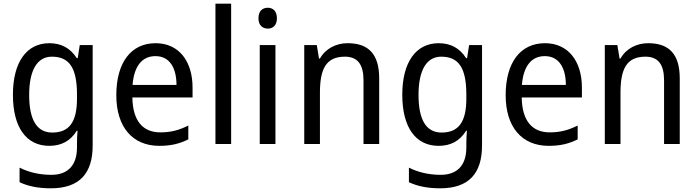

<svg xmlns="http://www.w3.org/2000/svg" viewBox="-20 -780 3777 1040"><path d="M247 -546C124 -546 50 -443 50 -267C50 -89 123 10 247 10C313 10 362 -17 396 -72H400C398 -53 397 -18 397 0V19C397 117 346 167 258 167C194 167 135 153 86 128V207C133 229 188 240 255 240C411 240 482 159 482 8V-536H412L401 -465H396C360 -521 310 -546 247 -546ZM261 -473C355 -473 397 -413 397 -268V-246C397 -119 355 -62 263 -62C180 -62 138 -130 138 -266C138 -399 181 -473 261 -473Z M823 -546C691 -546 610 -443 610 -264C610 -94 696 10 843 10C906 10 951 -1 1000 -25V-100C950 -75 906 -63 849 -63C752 -63 699 -127 697 -252H1023V-306C1023 -447 950 -546 823 -546ZM822 -476C901 -476 936 -409 936 -320H698C706 -421 749 -476 822 -476Z M1232 0V-760H1147V0Z M1431 -738C1401 -738 1380 -720 1380 -681C1380 -644 1401 -625 1431 -625C1459 -625 1480 -644 1480 -681C1480 -719 1459 -738 1431 -738ZM1472 -536H1387V0H1472Z M1863 -546C1802 -546 1744 -518 1713 -463H1708L1696 -536H1628V0H1713V-278C1713 -408 1747 -473 1848 -473C1918 -473 1949 -430 1949 -345V0H2034V-355C2034 -487 1976 -546 1863 -546Z M2356 -546C2233 -546 2159 -443 2159 -267C2159 -89 2232 10 2356 10C2422 10 2471 -17 2505 -72H2509C2507 -53 2506 -18 2506 0V19C2506 117 2455 167 2367 167C2303 167 2244 153 2195 128V207C2242 229 2297 240 2364 240C2520 240 2591 159 2591 8V-536H2521L2510 -465H2505C2469 -521 2419 -546 2356 -546ZM2370 -473C2464 -473 2506 -413 2506 -268V-246C2506 -119 2464 -62 2372 -62C2289 -62 2247 -130 2247 -266C2247 -399 2290 -473 2370 -473Z M2932 -546C2800 -546 2719 -443 2719 -264C2719 -94 2805 10 2952 10C3015 10 3060 -1 3109 -25V-100C3059 -75 3015 -63 2958 -63C2861 -63 2808 -127 2806 -252H3132V-306C3132 -447 3059 -546 2932 -546ZM2931 -476C3010 -476 3045 -409 3045 -320H2807C2815 -421 2858 -476 2931 -476Z M3491 -546C3430 -546 3372 -518 3341 -463H3336L3324 -536H3256V0H3341V-278C3341 -408 3375 -473 3476 -473C3546 -473 3577 -430 3577 -345V0H3662V-355C3662 -487 3604 -546 3491 -546Z"/></svg>

Font: Noto Sans Devanagari UI SemiCondensed
Style: Regular
Weight: 400
Width: 4
Designer: Jelle Bosma - Monotype Design Team
Foundry: Monotype Imaging Inc.
Version: Version 2.004